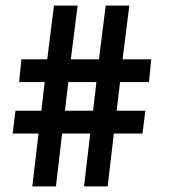

<svg xmlns="http://www.w3.org/2000/svg" viewBox="-20 -663 611 683"><path d="M179 0H95L117 -188H25L35 -269H127L139 -371H48L56 -452H148L172 -643H256L232 -452H332L356 -643H440L416 -452H518L510 -371H407L395 -269H497L487 -188H385L363 0H279L301 -188H201ZM223 -371 211 -269H311L323 -371Z"/></svg>

Font: Josefin Slab
Style: Bold
Weight: 700
Designer: Santiago Orozco
Foundry: Typemade
Version: Version 2.000